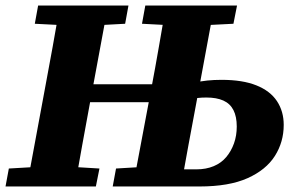

<svg xmlns="http://www.w3.org/2000/svg" viewBox="-30 -675 1074 695"><path d="M548 0 554 -62H681Q716 -62 743.5 -73.5Q771 -85 789 -106.5Q807 -128 817 -156Q827 -184 827 -217Q827 -253 815 -276.5Q803 -300 778.5 -311Q754 -322 717 -322Q683 -322 656 -315Q629 -308 602 -298L607 -356Q635 -366 676 -376Q717 -386 772 -386Q848 -386 898 -366Q948 -346 972.5 -309Q997 -272 997 -223Q997 -161 965 -110.5Q933 -60 866 -30Q799 0 692 0ZM-10 0 2 -65 140 -73H198L330 -65L317 0ZM67 0 133 -356Q147 -430 160.5 -505Q174 -580 187 -655H361L295 -299Q281 -224 267.5 -149Q254 -74 241 0ZM96 -589 108 -655H435L423 -589L293 -582H234ZM451 0 518 -356Q532 -430 545 -505Q558 -580 571 -655H746L680 -299Q666 -224 652 -149Q638 -74 625 0ZM484 -589 496 -655H828L815 -589L677 -582H618ZM378 0 390 -65 524 -73H547L541 0ZM234 -305V-370H586L585 -305Z"/></svg>

Font: Source Serif 4 ExtraBold
Style: Italic
Weight: 800
Italic angle: -12°
Designer: Frank Grießhammer
Foundry: Adobe Systems Incorporated
Version: Version 4.004;hotconv 1.0.116;makeotfexe 2.5.65601